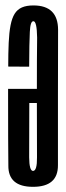

<svg xmlns="http://www.w3.org/2000/svg" viewBox="-20 -700 250 724"><path d="M104.5 4.5Q199 4.5 198.5 -77Q198.5 -159 198.5 -339.5Q198.5 -497.5 199 -588Q198.5 -679.5 106 -679.5V-620Q119 -620 120 -558.5Q119 -497.5 119 -336.5Q119 -157.5 119.5 -106.5Q120 -55.5 104.5 -55.5Q90.5 -55.5 90 -106.5Q90 -156.5 90.5 -311.5H127.5V-365H10.5Q10.5 -352 10.5 -337Q10.5 -155.5 11.5 -76Q10.5 4.5 104.5 4.5ZM90 -448.5Q90 -494 90.8 -526.8Q91.5 -559.5 92.5 -580Q93.5 -600.5 96.8 -610.2Q100 -620 106 -620L110.5 -652.5L106 -679.5Q80 -679.5 62.8 -672Q45.5 -664.5 35.2 -648Q25 -631.5 19.8 -604.5Q14.5 -577.5 12.8 -538.8Q11 -500 11 -449Z"/></svg>

Font: Anybody UltraCondensed
Style: Regular
Weight: 400
Width: 1
Version: Version 1.113;gftools[0.9.25]